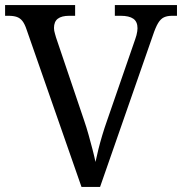

<svg xmlns="http://www.w3.org/2000/svg" viewBox="-20 -734 715 754"><path d="M84 -619Q77 -640 68 -651.5Q59 -663 46 -667.5Q33 -672 13 -672H0V-714H275V-672H252Q222 -672 207 -660.5Q192 -649 192 -624Q192 -619 193 -613Q194 -607 196 -601Q198 -595 200 -587L310 -262Q320 -233 328 -204Q336 -175 343 -148.5Q350 -122 355 -98Q360 -122 366.5 -148Q373 -174 381.5 -202.5Q390 -231 401 -262L511 -580Q514 -588 516 -596Q518 -604 519 -611Q520 -618 520 -623Q520 -649 503.5 -660.5Q487 -672 454 -672H431V-714H675V-672H656Q637 -672 624 -666Q611 -660 601 -643.5Q591 -627 580 -594L373 0H300Z"/></svg>

Font: Noto Serif Tibetan
Style: Regular
Weight: 400
Designer: Monotype Design Team
Foundry: Monotype Imaging Inc.
Version: Version 2.103